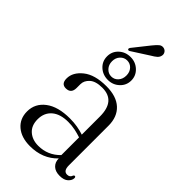

<svg xmlns="http://www.w3.org/2000/svg" viewBox="-237 -820 893 893"><g transform="rotate(45 209.5 -373.0)"><path d="M33 -96Q33 -148.5 76.2 -181.2Q119.5 -214 197.5 -214Q224 -214 247 -210Q270 -206 289.5 -199.5V-319Q289.5 -421.5 203 -421.5Q160 -421.5 139.5 -403Q119 -384.5 119 -360.5V-336Q119 -299 84.5 -299Q54.5 -299 54.5 -334.5Q54.5 -375 95 -407.5Q135.5 -440 211.5 -440Q277.5 -440 312.8 -407.5Q348 -375 348 -317V-56Q348 -19.5 372.5 -19.5Q390.5 -19.5 395.5 -36Q398 -41 402 -41Q408.5 -41 408.5 -32Q408.5 -17.5 394.2 -4.2Q380 9 352 9Q323.5 9 307.8 -5.8Q292 -20.5 292 -45.5Q240 9 156.5 9Q100 9 66.5 -19.5Q33 -48 33 -96ZM93.5 -105Q93.5 -64 118.5 -41.8Q143.5 -19.5 183 -19.5Q245.5 -19.5 289.5 -65V-181.5Q270 -188 248.8 -192.5Q227.5 -197 203.5 -197Q151 -197 122.2 -172.2Q93.5 -147.5 93.5 -105ZM225 -721.5Q239 -739 249.5 -748Q260 -757 274 -754Q285 -751 290.2 -742.2Q295.5 -733.5 293.5 -724Q291.5 -712 281.8 -703.5Q272 -695 257 -686.5L172 -632Q165 -628 161.5 -632.5Q158.5 -637 163.5 -644ZM195 -465Q161.5 -465 138.2 -486.5Q115 -508 115 -540.5Q115 -572.5 138.2 -594Q161.5 -615.5 195 -615.5Q228 -615.5 251.2 -593.8Q274.5 -572 274.5 -540.5Q274.5 -508.5 251.2 -486.8Q228 -465 195 -465ZM195 -593Q175.5 -593 161.5 -578.2Q147.5 -563.5 147.5 -540.5Q147.5 -517.5 161.5 -502.5Q175.5 -487.5 195 -487.5Q215 -487.5 228.5 -502.5Q242 -517.5 242 -540.5Q242 -563.5 228.5 -578.2Q215 -593 195 -593Z"/></g></svg>

Font: Fraunces 144pt S050 Light
Style: Regular
Weight: 300
Version: Version 1.000; ttfautohint (v1.8.3)